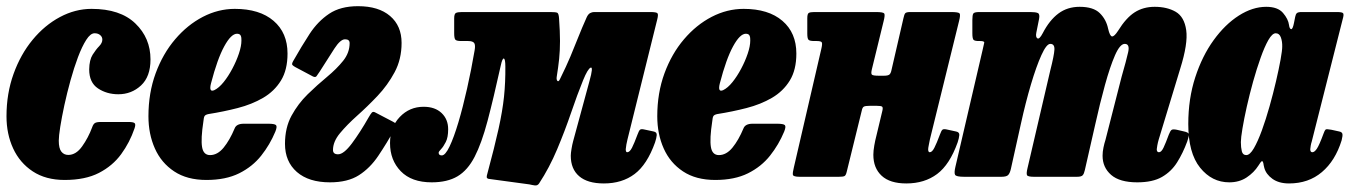

<svg xmlns="http://www.w3.org/2000/svg" viewBox="-20 -558 4260 606"><path d="M455 -370.5Q455 -316 425 -288.2Q395 -260.5 353.5 -260.5Q317 -260.5 289.2 -279Q261.5 -297.5 261.5 -339Q262 -369 272.5 -385.5Q283 -402 293 -412.2Q303 -422.5 303 -433Q303 -441.5 296.2 -447.2Q289.5 -453 278.5 -453Q265.5 -453 252.2 -432.2Q239 -411.5 226.2 -377.8Q213.5 -344 202.5 -304.2Q191.5 -264.5 183.2 -226.2Q175 -188 170.2 -158Q165.5 -128 165.5 -114Q165.5 -89.5 173.8 -79.2Q182 -69 195.5 -69Q220 -69 239.2 -96Q258.5 -123 271 -156.5Q274 -165.5 279 -169.2Q284 -173 298 -173H385.5Q401 -173 405 -169.2Q409 -165.5 404.5 -152.5Q389.5 -108.5 362.5 -71.5Q335.5 -34.5 292.2 -12.2Q249 10 184 10Q124.5 10 83.5 -17Q42.5 -44 21.5 -89.5Q0.5 -135 0.5 -191Q0.5 -263 22.8 -324.8Q45 -386.5 83 -432.5Q121 -478.5 169.2 -504.2Q217.5 -530 269 -530Q359.5 -530 407.2 -484Q455 -438 455 -370.5Z M448.5 -191Q448.5 -264.5 471.2 -326.5Q494 -388.5 532.8 -434Q571.5 -479.5 620.2 -504.8Q669 -530 721 -530Q799.5 -530 843.5 -492.2Q887.5 -454.5 887.5 -389Q887.5 -337.5 866.8 -303.8Q846 -270 810.5 -249.2Q775 -228.5 730.2 -217Q685.5 -205.5 638 -198Q628.5 -196 625.8 -191.8Q623 -187.5 622 -175Q613.5 -119.5 617.8 -94Q622 -68.5 643 -68.5Q666.5 -68.5 685.8 -92Q705 -115.5 720.5 -152.5Q726 -167.5 749.5 -167.5H826.5Q847 -167.5 851.2 -163Q855.5 -158.5 849 -142.5Q832 -101.5 804.5 -66.8Q777 -32 734.8 -11Q692.5 10 631.5 10Q570.5 10 529.8 -17Q489 -44 468.8 -89.5Q448.5 -135 448.5 -191ZM656.5 -273.5Q671 -280.5 685.8 -298.8Q700.5 -317 713.2 -341Q726 -365 734 -388.8Q742 -412.5 742 -430Q742.5 -439.5 739.8 -445.5Q737 -451.5 728 -451.5Q709.5 -451.5 687.8 -411.8Q666 -372 646 -295Q638.5 -265.5 656.5 -273.5Z M1031 -84.5Q1031 -71 1047 -71Q1065 -71 1090.8 -105.5Q1116.5 -140 1143.5 -187.5Q1149.5 -198 1153.5 -202.5Q1157.5 -207 1164.5 -203L1221 -173.5Q1227.5 -170 1230.5 -166.8Q1233.5 -163.5 1228 -154Q1200 -105 1174 -66.2Q1148 -27.5 1112.8 -5Q1077.5 17.5 1021.5 17.5Q954.5 17.5 917 -15.2Q879.5 -48 879.5 -104Q879.5 -155 900.2 -193Q921 -231 951.2 -260.5Q981.5 -290 1012 -315.2Q1042.5 -340.5 1063 -366Q1083.5 -391.5 1083.5 -422Q1083.5 -434 1069 -434Q1054.5 -434 1035.5 -404.8Q1016.5 -375.5 989 -332Q982.5 -322 979 -317.5Q975.5 -313 968 -316.5L912.5 -346Q906 -349.5 903 -352.8Q900 -356 905.5 -365.5Q931.5 -411.5 957.2 -451Q983 -490.5 1018.8 -514.5Q1054.5 -538.5 1110 -538.5Q1175 -538.5 1211.2 -507.5Q1247.5 -476.5 1247.5 -422.5Q1247.5 -371 1225.5 -330Q1203.5 -289 1171.5 -255.2Q1139.5 -221.5 1107.2 -192.8Q1075 -164 1053 -137.5Q1031 -111 1031 -84.5Z M2054 -495 1960.5 -118Q1959 -113 1957 -101.8Q1955 -90.5 1955 -87Q1955 -77.5 1959.5 -77.5Q1967.5 -77.5 1974.8 -91.8Q1982 -106 1992 -133Q1996.5 -145.5 2000 -148.5Q2003.5 -151.5 2012.5 -149.5L2043 -143Q2053.5 -141 2052.8 -131.5Q2052 -122 2047.5 -108.5Q2022.5 -38.5 1983 -8.8Q1943.5 21 1886 21Q1834.5 21 1808 -1.8Q1781.5 -24.5 1781.5 -66.5Q1781.5 -74 1783.8 -87.8Q1786 -101.5 1789 -112.5L1840.5 -302Q1853.5 -348.5 1844.2 -344.5Q1835 -340.5 1820.5 -305Q1802 -259.5 1782.5 -202.2Q1763 -145 1738.5 -86.8Q1714 -28.5 1681.5 21Q1676.5 28.5 1667.8 27.2Q1659 26 1651 24L1522 6.5Q1516.5 5 1516.2 1Q1516 -3 1518.5 -11Q1541 -94.5 1553.5 -151Q1566 -207.5 1570.8 -253Q1575.5 -298.5 1575 -348Q1575 -372 1570.2 -373.2Q1565.5 -374.5 1560.5 -351Q1537.5 -247 1518.8 -176.2Q1500 -105.5 1478 -63Q1456 -20.5 1424 -1.5Q1392 17.5 1342.5 17.5Q1279 17.5 1245 -17.5Q1211 -52.5 1211 -106.5Q1211 -156.5 1241.8 -188.8Q1272.5 -221 1317 -221Q1353 -221 1373.8 -201.2Q1394.5 -181.5 1394.5 -150Q1394.5 -124.5 1387 -109.8Q1379.5 -95 1372 -87.2Q1364.5 -79.5 1364.5 -76Q1364.5 -67.5 1374.5 -67.5Q1385.5 -67.5 1399 -95.8Q1412.5 -124 1426.8 -171.8Q1441 -219.5 1454.2 -278.5Q1467.5 -337.5 1478 -399Q1481 -415.5 1476.8 -422Q1472.5 -428.5 1457.5 -428.5H1436Q1420.5 -428.5 1417 -433Q1413.5 -437.5 1413.5 -453.5V-500Q1413.5 -514.5 1419.2 -517.2Q1425 -520 1438.5 -520H1716.5Q1734 -520 1738.8 -517.8Q1743.5 -515.5 1744.5 -500Q1747.5 -458.5 1747.5 -428.5Q1747.5 -398.5 1744.8 -372Q1742 -345.5 1737 -314.5Q1736 -306 1739.5 -302.5Q1743 -299 1747.5 -308.5Q1767.5 -349 1780.5 -380Q1793.5 -411 1805 -440.2Q1816.5 -469.5 1832 -504Q1836.5 -513.5 1842.8 -516.8Q1849 -520 1855 -520H2032.5Q2052 -520 2055.2 -516Q2058.5 -512 2054 -495Z M2054.5 -191Q2054.5 -264.5 2077.2 -326.5Q2100 -388.5 2138.8 -434Q2177.5 -479.5 2226.2 -504.8Q2275 -530 2327 -530Q2405.5 -530 2449.5 -492.2Q2493.5 -454.5 2493.5 -389Q2493.5 -337.5 2472.8 -303.8Q2452 -270 2416.5 -249.2Q2381 -228.5 2336.2 -217Q2291.5 -205.5 2244 -198Q2234.5 -196 2231.8 -191.8Q2229 -187.5 2228 -175Q2219.5 -119.5 2223.8 -94Q2228 -68.5 2249 -68.5Q2272.5 -68.5 2291.8 -92Q2311 -115.5 2326.5 -152.5Q2332 -167.5 2355.5 -167.5H2432.5Q2453 -167.5 2457.2 -163Q2461.5 -158.5 2455 -142.5Q2438 -101.5 2410.5 -66.8Q2383 -32 2340.8 -11Q2298.5 10 2237.5 10Q2176.5 10 2135.8 -17Q2095 -44 2074.8 -89.5Q2054.5 -135 2054.5 -191ZM2262.5 -273.5Q2277 -280.5 2291.8 -298.8Q2306.5 -317 2319.2 -341Q2332 -365 2340 -388.8Q2348 -412.5 2348 -430Q2348.5 -439.5 2345.8 -445.5Q2343 -451.5 2334 -451.5Q2315.5 -451.5 2293.8 -411.8Q2272 -372 2252 -295Q2244.5 -265.5 2262.5 -273.5Z M3007 -491.5 2915 -118Q2914 -113 2911.8 -101.8Q2909.5 -90.5 2909.5 -87Q2909.5 -77.5 2914.5 -77.5Q2922 -77.5 2929.2 -91.8Q2936.5 -106 2946.5 -133Q2951 -145.5 2954.5 -148.5Q2958 -151.5 2967.5 -149.5L2997.5 -143Q3008.5 -141 3007.8 -131.5Q3007 -122 3002.5 -108.5Q2977.5 -38.5 2937.8 -8.8Q2898 21 2840.5 21Q2789 21 2762.8 -3.2Q2736.5 -27.5 2736.5 -69.5Q2736.5 -82 2739.5 -99Q2742.5 -116 2745.5 -127L2765 -208.5Q2767.5 -219 2764 -221.5Q2760.5 -224 2747.5 -224H2725Q2712.5 -224 2707.2 -221.8Q2702 -219.5 2700 -209L2652.5 -16Q2650 -5 2645.8 -2.5Q2641.5 0 2627.5 0H2504.5Q2483.5 0 2482.5 -6.5Q2481.5 -13 2485.5 -29L2572 -402.5Q2576 -419 2574 -423.8Q2572 -428.5 2558 -428.5H2550.5Q2535.5 -428.5 2531.8 -432.5Q2528 -436.5 2528 -452V-500.5Q2528 -514 2532.5 -517Q2537 -520 2550 -520H2744.5Q2767.5 -520 2770.8 -515.5Q2774 -511 2769 -491.5L2732 -340Q2728.5 -326 2731.8 -322.5Q2735 -319 2754 -319H2770Q2783.5 -319 2787.8 -323.2Q2792 -327.5 2794 -338L2831.5 -500.5Q2834 -512.5 2837.2 -516.2Q2840.5 -520 2853.5 -520H2982Q3005.5 -520 3008.8 -515.5Q3012 -511 3007 -491.5Z M3071 -520H3232Q3249 -520 3255.8 -516.8Q3262.5 -513.5 3259.5 -498L3251 -455.5Q3248 -441 3254.2 -437Q3260.5 -433 3271 -453Q3292.5 -494.5 3320.8 -515.5Q3349 -536.5 3387.5 -536.5Q3431 -536.5 3451.2 -516.5Q3471.5 -496.5 3477.5 -467.5Q3483 -443.5 3490 -443Q3497 -442.5 3509 -461Q3534 -501.5 3561.2 -519Q3588.5 -536.5 3624.5 -536.5Q3663.5 -536.5 3690.8 -520.8Q3718 -505 3724 -462.8Q3730 -420.5 3705 -341L3637 -117Q3634.5 -108.5 3632.8 -99.2Q3631 -90 3631 -87Q3631 -77.5 3638 -77.5Q3645.5 -77.5 3652.5 -92.2Q3659.5 -107 3669 -133Q3673.5 -144.5 3677.5 -147.8Q3681.5 -151 3694 -148.5L3715.5 -143.5Q3730.5 -140.5 3732 -135.2Q3733.5 -130 3727 -111Q3713.5 -74.5 3695.2 -45.5Q3677 -16.5 3647.5 0.5Q3618 17.5 3569.5 17.5Q3514 17.5 3487 -6Q3460 -29.5 3460 -66.5Q3460 -79 3462.8 -92.2Q3465.5 -105.5 3469 -116L3520 -315.5Q3535 -367.5 3540.8 -393.5Q3546.5 -419.5 3530 -419.5Q3515 -419.5 3499.2 -383.5Q3483.5 -347.5 3467.5 -289.5Q3451.5 -231.5 3437 -166L3404 -21Q3401.5 -9.5 3397.2 -4.8Q3393 0 3379 0H3243.5Q3224 0 3221.5 -5.2Q3219 -10.5 3223 -27L3295 -336Q3307 -383 3308 -401.2Q3309 -419.5 3295 -419.5Q3283 -419.5 3267 -384.2Q3251 -349 3234 -291.8Q3217 -234.5 3202.5 -168.5L3170.5 -24.5Q3167.5 -11.5 3162.2 -5.8Q3157 0 3140.5 0H3023.5Q2998 0 2994.5 -6.2Q2991 -12.5 2995.5 -31.5L3081.5 -401Q3085.5 -418 3086.5 -423.2Q3087.5 -428.5 3073.5 -428.5H3069.5Q3057 -428.5 3053 -432Q3049 -435.5 3049 -453V-495Q3049 -510.5 3052 -515.2Q3055 -520 3071 -520Z M4214.5 -115Q4194.5 -50.5 4152.2 -14.8Q4110 21 4048.5 21Q4016.5 21 3996.2 6.5Q3976 -8 3970.5 -28Q3969 -33.5 3968.5 -36.5Q3968 -39.5 3967.5 -42.5Q3965.5 -51 3962.2 -49Q3959 -47 3952 -35.5Q3938 -13.5 3914.8 2Q3891.5 17.5 3860 17.5Q3805 17.5 3767.8 -28.8Q3730.5 -75 3730.5 -166.5Q3730.5 -246.5 3752.5 -314Q3774.5 -381.5 3810.5 -431.2Q3846.5 -481 3890 -508.8Q3933.5 -536.5 3976.5 -536.5Q4013 -536.5 4029.5 -517.2Q4046 -498 4048.5 -479Q4050 -467 4055 -466Q4060 -465 4064 -485L4068 -505Q4069.5 -513 4073.2 -516.5Q4077 -520 4088.5 -520H4200Q4217 -520 4219.5 -515.8Q4222 -511.5 4218 -498L4120 -110.5Q4118.5 -106.5 4117 -98.5Q4115.5 -90.5 4115.5 -87Q4115.5 -77.5 4122 -77.5Q4129 -77.5 4136.5 -88.8Q4144 -100 4157.5 -136.5Q4161 -146.5 4163.8 -149Q4166.5 -151.5 4182 -148.5L4207 -143Q4215 -141.5 4216.8 -136Q4218.5 -130.5 4214.5 -115ZM4027 -410.5Q4027.5 -426.5 4022.8 -439.8Q4018 -453 4006.5 -453Q3995.5 -453 3983.2 -431.5Q3971 -410 3958.8 -375.5Q3946.5 -341 3935.2 -300.8Q3924 -260.5 3915.2 -221.5Q3906.5 -182.5 3901.5 -152.5Q3896.5 -122.5 3896.5 -109.5Q3896.5 -92.5 3899.5 -80.5Q3902.5 -68.5 3913.5 -68.5Q3925 -68.5 3937.5 -90Q3950 -111.5 3962.8 -146.5Q3975.5 -181.5 3987 -222.2Q3998.5 -263 4007.5 -301.8Q4016.5 -340.5 4021.8 -369.8Q4027 -399 4027 -410.5Z"/></svg>

Font: Besley* Condensed Heavy
Style: Italic
Weight: 800
Width: 3
Italic angle: -13°
Designer: Owen Earl
Foundry: indestructible type*
Version: Version 3.000; ttfautohint (v1.8.3)